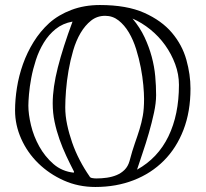

<svg xmlns="http://www.w3.org/2000/svg" viewBox="-20 -716 820 765"><path d="M360 29Q292 29 234 3Q176 -23 132.5 -65.5Q89 -108 64.5 -163Q40 -218 40 -276Q40 -319 47.5 -366.5Q55 -414 71.5 -460.5Q88 -507 114 -549Q140 -591 176 -624Q213 -657 264.5 -676.5Q316 -696 378 -696Q485 -696 554.5 -665Q624 -634 665 -585.5Q706 -537 722.5 -478Q739 -419 739 -363Q739 -271 711 -198.5Q683 -126 632.5 -75.5Q582 -25 512.5 2Q443 29 360 29ZM240 -288Q240 -255 247.5 -219.5Q255 -184 267.5 -148Q280 -112 298 -77.5Q316 -43 337 -13Q339 -8 347.5 -6.5Q356 -5 364 -5Q385 -5 406 -8Q427 -11 445 -18.5Q463 -26 476.5 -39.5Q490 -53 496 -74Q507 -116 517.5 -145.5Q528 -175 536 -201Q544 -227 549 -254.5Q554 -282 554 -322Q554 -344 551 -377Q548 -410 541 -446.5Q534 -483 522.5 -520Q511 -557 493.5 -586.5Q476 -616 452.5 -634.5Q429 -653 399 -653Q367 -653 343 -634Q319 -615 301 -584.5Q283 -554 271.5 -514.5Q260 -475 253 -434.5Q246 -394 243 -355.5Q240 -317 240 -288ZM93 -295Q93 -261 103.5 -217Q114 -173 136.5 -132.5Q159 -92 193 -62.5Q227 -33 274 -28Q274 -29 274.5 -30Q275 -31 275 -32Q259 -63 244 -95Q229 -127 217 -161Q205 -195 197.5 -230.5Q190 -266 190 -304Q190 -367 210.5 -447.5Q231 -528 269 -630Q230 -623 202 -600.5Q174 -578 154.5 -546Q135 -514 123 -477Q111 -440 104.5 -405Q98 -370 95.5 -340.5Q93 -311 93 -295ZM602 -337Q602 -306 593.5 -266.5Q585 -227 573 -185.5Q561 -144 548 -106Q535 -68 526 -40Q609 -86 651 -172.5Q693 -259 693 -378Q693 -420 678 -460.5Q663 -501 638 -536Q613 -571 579 -598.5Q545 -626 508 -642Q538 -606 556 -567.5Q574 -529 584.5 -490Q595 -451 598.5 -412.5Q602 -374 602 -337Z"/></svg>

Font: Miltonian
Style: Regular
Weight: 400
Designer: Pablo Impallari
Foundry: Pablo Impallari
Version: Version 1.008